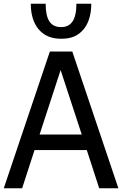

<svg xmlns="http://www.w3.org/2000/svg" viewBox="-25 -1001 649 1021"><path d="M381.3 -981C381.3 -894.5 353 -856.9 299.8 -856.9C244.6 -856.9 217.8 -894.5 217.8 -981H138.7C138.7 -925.8 152.3 -879.4 179.2 -846.7C207.5 -812 247.6 -794.9 299.8 -794.9C356.4 -794.9 391.1 -811 420.9 -846.7C446.3 -877.9 460.4 -924.8 460.4 -981ZM92.8 0 158.7 -203.1H436.5L502.4 0H604.5L359.4 -727.1H240.2L-4.9 0ZM185.5 -285.6 297.4 -628.4 409.7 -285.6Z"/></svg>

Font: SG Kara
Style: Regular
Weight: 400
Designer: Damoon Khanjanzadeh
Version: Version 1.000